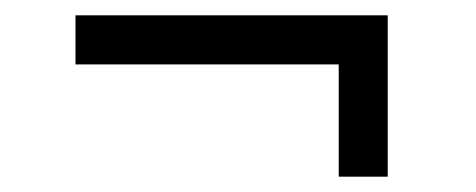

<svg xmlns="http://www.w3.org/2000/svg" viewBox="-20 -389 615 248"><path d="M417.5 -160.8V-305.8H77.5V-369.2H480.8V-160.8Z"/></svg>

Font: Funnel Display Light
Style: Regular
Weight: 300
Designer: NORD ID, Kristian Moeller
Foundry: Dicotype
Version: Version 1.000